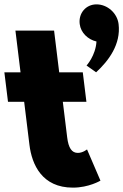

<svg xmlns="http://www.w3.org/2000/svg" viewBox="-67 -844 564 879"><path d="M374.8 -824C326.8 -824 291.7 -784 297.9 -734C302.8 -694 335.6 -663 374.7 -654C370.7 -589 329.2 -544 329.2 -544L373 -513C429.6 -565 487.3 -641 475.9 -734C469.7 -784 424.8 -824 374.8 -824ZM27 -513H-47L-30.4 -378H43.6L67.8 -181C78.9 -90 125.8 15 266.8 15C339.8 15 392.9 -17 392.9 -17L331.4 -160C331.4 -160 312.3 -144 289.3 -144C261.3 -144 246.5 -167 240.6 -215L220.6 -378H328.6L312 -513H204L180.6 -704H3.6Z"/></svg>

Font: Hussar
Style: BdOpOblOne
Weight: 700
Foundry: Cannot Into Space Fonts
Version: Version 2.00